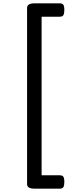

<svg xmlns="http://www.w3.org/2000/svg" viewBox="-20 -1054 449 1149"><path d="M365 -994Q365 -972 359 -963Q353 -954 338 -954H229V-5H338Q353 -5 359 3.5Q365 12 365 35Q365 57 359 66Q353 75 338 75H186Q142 75 142 48V-1006Q142 -1034 186 -1034H338Q353 -1034 359 -1025.5Q365 -1017 365 -994Z"/></svg>

Font: Playwrite IT Trad
Style: Regular
Weight: 400
Designer: Veronika Burian, José Scaglione
Foundry: TypeTogether
Version: Version 1.002